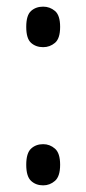

<svg xmlns="http://www.w3.org/2000/svg" viewBox="-20 -551 260 578"><path d="M110 -409Q88 -409 73.5 -422Q59 -435 59 -470Q59 -505 73.5 -518Q88 -531 110 -531Q130 -531 145.5 -518Q161 -505 161 -470Q161 -435 145.5 -422Q130 -409 110 -409ZM110 7Q88 7 73.5 -6.5Q59 -20 59 -55Q59 -90 73.5 -103.5Q88 -117 110 -117Q130 -117 145.5 -103.5Q161 -90 161 -55Q161 -20 145.5 -6.5Q130 7 110 7Z"/></svg>

Font: Noto Serif ExtraCondensed
Style: Regular
Weight: 400
Width: 2
Designer: Monotype Design Team
Foundry: Monotype Imaging Inc.
Version: Version 2.015